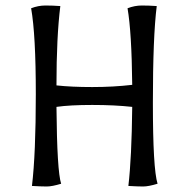

<svg xmlns="http://www.w3.org/2000/svg" viewBox="-20 -669 687 697"><path d="M460 -281Q396 -288 315 -288Q234 -288 185 -281Q187 -47 202 -2Q169 8 149.5 8Q130 8 96 6Q110 -111 110 -327Q110 -543 93 -639Q119 -649 145 -649Q171 -649 199 -647Q185 -535 185 -359Q239 -353 315 -353Q391 -353 460 -361Q458 -552 443 -639Q469 -649 495 -649Q521 -649 549 -647Q535 -536 535 -296Q535 -56 552 -2Q519 8 499.5 8Q480 8 446 6Q458 -95 460 -281Z"/></svg>

Font: Port Lligat Sans
Style: Regular
Weight: 400
Designer: Dario Muhafara, Eduardo Rodriguez Tunni
Foundry: Tipo
Version: Version 1.002